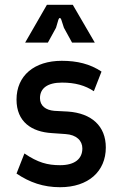

<svg xmlns="http://www.w3.org/2000/svg" viewBox="-20 -770 502 802"><path d="M231 12C349 12 422 -54 422 -154C422 -244 362 -297 264 -304L207 -307C171 -310 147 -328 147 -360C147 -401 178 -425 239 -425C294 -425 336 -413 372 -389L404 -471C356 -503 302 -516 238 -516C123 -516 49 -454 49 -354C49 -261 112 -219 197 -214L254 -210C300 -207 324 -182 324 -150C324 -107 293 -80 231 -80C178 -80 138 -91 82 -129L49 -45C104 -8 161 12 231 12ZM85 -592H180L214 -654L224 -688C227 -697 233 -697 236 -688L247 -654L281 -592H376L284 -750H176Z"/></svg>

Font: Finlandica Medium
Style: Regular
Weight: 500
Designer: Niklas Ekholm, Juho Hiilivirta, Jaakko Suomalainen
Foundry: Helsinki Type Studio
Version: Version 2.000;Glyphs 3.2 (3202)